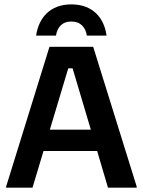

<svg xmlns="http://www.w3.org/2000/svg" viewBox="-20 -866 659 886"><path d="M238.3 -701.7C244.2 -738.3 265 -766.7 309.2 -766.7C353.3 -766.7 375 -738.3 380.8 -701.7H471.7C460.8 -782.5 409.2 -845.8 309.2 -845.8C210 -845.8 158.3 -782.5 146.7 -701.7ZM130 0 180.8 -169.2H428.3L478.3 0H610.8V-5L410 -650H208.3L8.3 -5V0ZM295 -550.8H315L399.2 -267.5H210Z"/></svg>

Font: Familjen Grotesk SemiBold
Style: Regular
Weight: 600
Designer: Anders Wikstroem, Jonas Baeckman, Matilda Gysing, Kristian Moeller
Foundry: Familjen STHLM AB
Version: Version 2.000